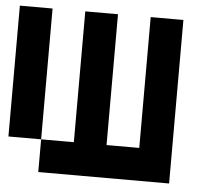

<svg xmlns="http://www.w3.org/2000/svg" viewBox="-47 -678 845 731"><g transform="rotate(5 375.0 -312.5)"><path d="M125 0V-125H0V-625H125V-125H250V-625H375V-125H500V-625H625V0Z"/></g></svg>

Font: Tiny5
Style: Regular
Weight: 400
Designer: Stefan Schmidt
Foundry: Made with Bits'n'Picas by Kreative Software
Version: Version 1.002; ttfautohint (v1.8.4.7-5d5b)